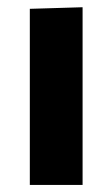

<svg xmlns="http://www.w3.org/2000/svg" viewBox="-20 -524 318 544"><path d="M64.5 0V-499L214 -503.5V0Z"/></svg>

Font: Heraclito
Style: Bold
Weight: 700
Designer: Kostas Bartsokas (font) & Cristiano Sobral (main changes)
Foundry: Kostas Bartsokas (font) & Cristiano Sobral (main changes)
Version: Version 1.00;July 8, 2020;FontCreator 13.0.0.2655 64-bit